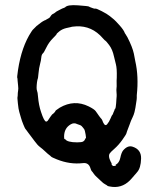

<svg xmlns="http://www.w3.org/2000/svg" viewBox="-20 -609 587 758"><path d="M111 -493 125 -507Q126 -507 131 -511.5Q136 -516 142 -520Q148 -524 149.5 -525Q151 -526 152.5 -526.5Q154 -527 155 -528Q156 -529 157.5 -529Q159 -529 161.5 -531Q164 -533 169.5 -535.5Q175 -538 177 -541Q183 -551 188 -553.5Q193 -556 193 -556Q193 -556 194.5 -557Q196 -558 196.5 -558.5Q197 -559 198.5 -560Q200 -561 201 -562Q202 -563 203 -563.5Q204 -564 209.5 -567Q215 -570 220 -572.5Q225 -575 226 -575.5Q227 -576 231.5 -577.5Q236 -579 237 -580Q246 -591 287.5 -588Q329 -585 331.5 -583Q334 -581 337.5 -580Q341 -579 347 -576.5Q353 -574 356.5 -575Q360 -576 381.5 -565Q403 -554 413.5 -545.5Q424 -537 430 -532Q436 -527 452.5 -508.5Q469 -490 473 -478L477 -472Q477 -472 479 -468.5Q481 -465 483 -462Q503 -423 508.5 -397Q514 -371 514 -368Q528 -307 520 -233Q520 -228 520 -222.5Q520 -217 517.5 -202.5Q515 -188 514.5 -183Q514 -178 511 -166.5Q508 -155 503.5 -146Q499 -137 497.5 -133Q496 -129 495 -126.5Q494 -124 492.5 -119.5Q491 -115 488.5 -109Q486 -103 484.5 -98.5Q483 -94 481.5 -90.5Q480 -87 479 -82.5Q478 -78 463 -57Q448 -36 432 -22Q416 -8 413 -3Q408 5 412.5 18.5Q417 32 423 38L419 36Q423 47 429 46.5Q435 46 437.5 44.5Q440 43 437 43L436 42Q451 34 455 14Q459 -6 466 -15Q484 -36 503 -30Q538 -19 537 17Q536 55 521 71Q519 74 516.5 76.5Q514 79 511.5 82Q509 85 507 87.5Q505 90 493 103Q459 137 412 127Q405 126 403.5 124Q402 122 395 118.5Q388 115 378.5 105.5Q369 96 361.5 89.5Q354 83 349.5 76Q345 69 342.5 67Q340 65 337 55Q330 32 307 35Q256 41 204 20Q184 12 181.5 9Q179 6 174 2.5Q169 -1 158.5 -11Q148 -21 138 -28.5Q128 -36 116.5 -52Q105 -68 100 -74Q95 -80 92 -84.5Q89 -89 88 -90Q87 -91 84 -95.5Q81 -100 80 -100.5Q79 -101 72.5 -116.5Q66 -132 62.5 -145Q59 -158 56 -167.5Q53 -177 50.5 -201.5Q48 -226 49 -226.5Q50 -227 50 -235Q50 -243 51.5 -251Q53 -259 51.5 -270.5Q50 -282 49.5 -290.5Q49 -299 49 -299Q46 -301 51 -332Q65 -425 104 -484Q110 -493 111 -493ZM386 -458Q343 -508 281 -505Q267 -504 264.5 -503.5Q262 -503 259 -502Q257 -502 241 -498Q225 -494 214 -485Q203 -476 203.5 -474.5Q204 -473 188.5 -457.5Q173 -442 163 -421.5Q153 -401 150 -399Q144 -394 143 -382Q142 -370 138 -355.5Q134 -341 132 -319.5Q130 -298 129 -297.5Q128 -297 126 -284Q123 -259 126 -251.5Q129 -244 130 -228Q133 -193 142 -167Q154 -130 162 -129Q167 -129 171 -136Q175 -143 179 -148Q187 -159 187.5 -158.5Q188 -158 193 -163Q198 -168 198 -169Q197 -172 216 -184Q273 -217 330 -189Q352 -178 357.5 -170.5Q363 -163 365 -160Q367 -157 369.5 -153.5Q372 -150 373.5 -148Q375 -146 377 -143.5Q379 -141 381 -139Q383 -137 387 -126Q395 -109 403 -118.5Q411 -128 416.5 -141.5Q422 -155 423.5 -155.5Q425 -156 426.5 -161Q428 -166 428.5 -166.5Q429 -167 430 -169.5Q431 -172 432 -174.5Q433 -177 433 -178Q433 -179 434.5 -179.5Q436 -180 437 -187.5Q438 -195 438.5 -200.5Q439 -206 439 -208Q439 -210 439.5 -216.5Q440 -223 440.5 -228.5Q441 -234 440 -244.5Q439 -255 440 -261Q441 -267 440.5 -278.5Q440 -290 441 -303Q442 -339 437.5 -355.5Q433 -372 430 -386Q424 -414 411 -431Q398 -448 396.5 -448Q395 -448 386 -458ZM285 -119Q272 -126 259 -118Q233 -103 233 -69Q233 -55 236 -61Q237 -61 237 -60Q245 -47 285 -47Q303 -47 308.5 -50.5Q314 -54 315.5 -58.5Q317 -63 318 -63Q321 -62 318 -78Q315 -94 313.5 -97Q312 -100 309 -103.5Q306 -107 303 -110.5Q300 -114 295 -115.5Q290 -117 285 -119Z"/></svg>

Font: TT2020 Style E
Style: Regular
Weight: 400
Version: Version 00.2